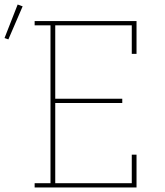

<svg xmlns="http://www.w3.org/2000/svg" viewBox="-109 -828 729 848"><path d="M44 0V-19H114V-716H44V-735H494V-590H473V-716H135V-392H431V-373H135V-19H473V-145H494V0ZM-72 -654 -89 -660 -31 -808 -9 -800Z"/></svg>

Font: Iosevka Slab Thin Extended
Style: Regular
Weight: 100
Width: 7
Monospace: yes
Designer: Belleve Invis
Foundry: Belleve Invis
Version: Version 11.1.1; ttfautohint (v1.8.3)